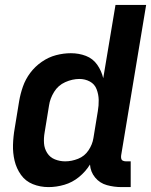

<svg xmlns="http://www.w3.org/2000/svg" viewBox="-20 -755 616 783"><path d="M178 8Q210 8 242.5 -1.5Q275 -11 302 -33Q329 -55 347 -84Q349 -54 368 -31Q387 -8 416 0Q445 8 476 8H513V-97H494Q487 -97 481.5 -99.5Q476 -102 474.5 -108Q473 -114 474 -121L576 -735H451L401 -436Q394 -466 376.5 -491Q359 -516 330.5 -527Q302 -538 269 -538Q239 -538 208.5 -530Q178 -522 150.5 -503Q123 -484 103.5 -458Q84 -432 73.5 -402Q63 -372 58 -342L40 -232Q34 -198 33 -164.5Q32 -131 39.5 -99.5Q47 -68 65.5 -42Q84 -16 114 -4Q144 8 178 8ZM246 -97Q224 -97 204 -105Q184 -113 172.5 -131Q161 -149 159.5 -170.5Q158 -192 162 -215L180 -325Q184 -353 200.5 -380Q217 -407 246 -420Q275 -433 304 -433Q327 -433 346.5 -422.5Q366 -412 374 -391Q382 -370 382.5 -347.5Q383 -325 379 -302L361 -192Q357 -166 341 -142Q325 -118 298.5 -107.5Q272 -97 246 -97Z"/></svg>

Font: Iosevka Sparkle
Style: Bold Italic
Weight: 700
Italic angle: -9°
Designer: Belleve Invis
Foundry: Belleve Invis
Version: Version 4.5.0; ttfautohint (v1.8.3)